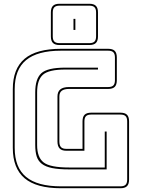

<svg xmlns="http://www.w3.org/2000/svg" viewBox="-20 -989 748 1019"><path d="M304 10Q173 10 110.5 -43Q48 -96 48 -204V-516Q48 -624 110.5 -677Q173 -730 304 -730H554Q578 -730 589 -719Q600 -708 600 -684V-563Q600 -539 589 -528Q578 -517 554 -517H346Q321 -517 308 -507.5Q295 -498 295 -477V-238Q295 -218 303.5 -208.5Q312 -199 331 -199H418V-345Q418 -369 429 -380Q440 -391 464 -391H619Q643 -391 654 -380Q665 -369 665 -345V-36Q665 -12 654 -1Q643 10 619 10ZM619 0Q638 0 646.5 -8.5Q655 -17 655 -36V-345Q655 -364 646.5 -372.5Q638 -381 619 -381H464Q445 -381 436.5 -372.5Q428 -364 428 -345V-189H331Q308 -189 296.5 -201Q285 -213 285 -238V-477Q285 -502 300 -514.5Q315 -527 346 -527H554Q573 -527 581.5 -535.5Q590 -544 590 -563V-684Q590 -703 581.5 -711.5Q573 -720 554 -720H304Q179 -720 118.5 -670Q58 -620 58 -516V-204Q58 -100 118.5 -50Q179 0 304 0ZM347 -90Q292 -90 257 -97Q222 -104 202 -119.5Q182 -135 174.5 -159.5Q167 -184 167 -219V-499Q167 -570 199 -600Q231 -630 327 -630H500V-620H327Q239 -620 208 -592.5Q177 -565 177 -499V-219Q177 -154 211.5 -127Q246 -100 347 -100H536V-291H546V-90ZM500 -796Q500 -772 489 -761Q478 -750 454 -750H296Q272 -750 261 -761Q250 -772 250 -796V-923Q250 -947 261 -958Q272 -969 296 -969H454Q478 -969 489 -958Q500 -947 500 -923ZM454 -760Q473 -760 481.5 -768.5Q490 -777 490 -796V-923Q490 -942 481.5 -950.5Q473 -959 454 -959H296Q277 -959 268.5 -950.5Q260 -942 260 -923V-796Q260 -777 268.5 -768.5Q277 -760 296 -760ZM380 -830H370V-889H380Z"/></svg>

Font: Bungee Outline
Style: Regular
Weight: 400
Designer: David Jonathan Ross
Foundry: David Jonathan Ross
Version: Version 1.001;PS 1.0;hotconv 1.0.72;makeotf.lib2.5.5900